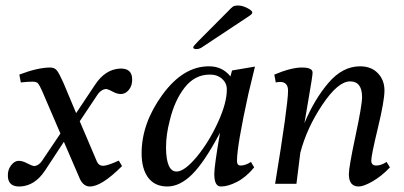

<svg xmlns="http://www.w3.org/2000/svg" viewBox="-20 -673 1480 703"><path d="M415 -85 426.8 -64.9Q351.6 10.3 309.1 9.8Q286.1 9.8 272.9 -17.1L213.9 -153.8L145 -48.8Q107.9 7.3 54.2 9.8Q10.3 11.7 8.8 -27.8Q7.8 -50.8 20 -66.9Q32.2 -83 46.4 -84Q60.5 -85 79.1 -75.2Q97.7 -65.4 106 -64.9Q122.1 -66.9 133.8 -84L201.2 -184.1L133.8 -340.8Q125 -360.4 119.6 -367.2Q114.3 -374 98.6 -374Q83 -374 56.2 -371.1L50.8 -399.9Q118.7 -425.8 164.1 -425.8Q180.2 -425.8 189 -414.1Q197.8 -402.3 212.9 -368.2L258.8 -258.8L328.1 -362.8Q365.2 -418.9 418.9 -421.9Q462.9 -423.8 463.9 -383.8Q464.8 -361.3 453.1 -345.7Q431.6 -316.9 393.6 -336.9Q375 -347.2 367.2 -347.2Q351.1 -345.2 338.9 -329.1L272 -229L335 -81.1Q341.8 -65.9 357.4 -65.9Q373 -65.9 415 -85Z M747.6 -399.9Q693.4 -399.9 656.2 -352.5Q619.1 -305.2 601.6 -231.9Q587.9 -180.7 587.9 -132.8Q588.4 -45.4 626.5 -44.9Q655.3 -44.9 700.2 -98.6Q744.6 -152.3 777.8 -224.6Q811 -296.9 810.5 -346.2Q810.5 -369.1 792.5 -384.8Q774.4 -400.4 747.6 -399.9ZM860.8 -66.9Q878.9 -66.9 898.9 -80.1L910.6 -60.1Q880.9 -23.9 847.2 -6.8Q813.5 10.3 788.6 9.8Q764.6 9.8 764.6 -36.1Q764.6 -64.9 785.6 -187Q728.5 -79.1 683.6 -34.7Q638.7 9.8 592.8 9.8Q546.9 9.8 522.5 -22.5Q498.5 -55.2 498.5 -111.8Q498.5 -221.7 574.7 -326.2Q650.9 -430.7 745.6 -430.2Q794.4 -430.2 823.7 -393.1L829.6 -415L913.6 -429.2L889.6 -330.1Q847.7 -139.2 847.7 -84Q847.7 -66.9 860.8 -66.9ZM687.5 -500Q687.5 -503.9 707.5 -523.9L814.9 -631.8Q827.1 -645 833 -648.9Q838.9 -652.8 852.5 -652.8Q866.7 -652.8 885.3 -643.6Q903.8 -634.3 903.8 -627Q903.8 -622.1 893.6 -615.2L722.7 -502Q710.9 -493.2 699.2 -493.2Q687.5 -493.2 687.5 -500Z M1293.5 9.8Q1257.3 9.8 1257.3 -35.2Q1257.3 -61 1281.5 -174.6Q1305.7 -288.1 1305.7 -317.4Q1305.7 -375 1261.7 -375Q1217.8 -375 1160.6 -290Q1103.5 -205.1 1079.6 -113.8L1065.4 0H987.3Q1034.2 -285.2 1034.7 -340.8Q1034.7 -373 1005.4 -373Q997.6 -373 989.7 -371.1L984.4 -399.9Q1046.4 -425.8 1085.4 -425.8Q1124.5 -425.8 1124.5 -407.2Q1124.5 -395.5 1111.6 -321.8Q1098.6 -248 1094.7 -222.2Q1130.9 -309.1 1182.6 -369.6Q1234.4 -430.2 1298.3 -430.2Q1339.4 -430.2 1363.5 -405Q1387.7 -379.9 1387.7 -341.8Q1387.7 -303.7 1363.5 -203.9Q1339.4 -104 1339.4 -85.4Q1339.4 -66.9 1357.4 -66.9Q1375.5 -66.9 1395.5 -80.1L1407.7 -60.1Q1377 -27.8 1344.2 -9Q1311.5 9.8 1293.5 9.8Z"/></svg>

Font: Unna-Italic
Style: Italic
Weight: 400
Italic angle: -8°
Designer: Jorge de Buen U.
Foundry: Omnibus-Type
Version: Version 2.006;PS 002.006;hotconv 1.0.70;makeotf.lib2.5.58329